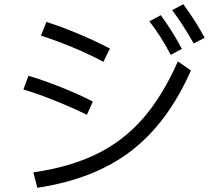

<svg xmlns="http://www.w3.org/2000/svg" viewBox="-20 -867 1040 910"><path d="M898 -661Q848 -750 796 -819L849 -847Q910 -763 950 -688ZM789 -607Q745 -693 688 -766L742 -795Q803 -711 842 -635ZM470 -574Q403 -610 323.5 -643Q244 -676 174 -698L200 -763Q267 -742 347.5 -708.5Q428 -675 501 -637ZM138 -50Q311 -75 438 -137Q565 -199 658 -306Q751 -413 823 -576L885 -533Q776 -286 602 -152Q428 -18 157 23ZM392 -323Q318 -359 238 -391Q158 -423 91 -443L115 -508Q185 -487 267 -454.5Q349 -422 420 -386Z"/></svg>

Font: IBM Plex Sans JP
Style: Regular
Weight: 400
Designer: Mike Abbink; Paul van der Laan; Pieter van Rosmalen; Wujin Sim; Yejin Wi; Jinhee Kim; Boomi Park; Yona Kim; Kichan Ma
Foundry: Sandoll Inc.
Version: Version 1.000